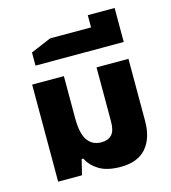

<svg xmlns="http://www.w3.org/2000/svg" viewBox="-117 -883 882 988"><g transform="rotate(-15 324.5 -389.0)"><path d="M405 10Q332 10 289.5 -16.5Q247 -43 229 -81H220L200 0H73V-517H242V-294Q242 -210 268 -174Q294 -138 341 -138Q377 -138 396.5 -158.5Q416 -179 416 -230V-517H586V-186Q586 -94 540.5 -42Q495 10 405 10Z M115 -607V-677L224 -723H442V-788H585V-607Z"/></g></svg>

Font: Noto Sans Thai UI ExtBd
Style: Regular
Weight: 800
Designer: Monotype Design Team
Foundry: Monotype Imaging Inc.
Version: Version 2.000